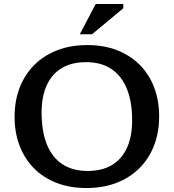

<svg xmlns="http://www.w3.org/2000/svg" viewBox="-20 -936 875 967"><path d="M420 -709Q503 -709 569.8 -683Q636.5 -657 683.8 -609.5Q731 -562 756.2 -496.2Q781.5 -430.5 781.5 -350Q781.5 -269 755.8 -202.8Q730 -136.5 682 -88.8Q634 -41 566.5 -15Q499 11 415 11Q332 11 265.2 -14.8Q198.5 -40.5 151.2 -88.2Q104 -136 78.8 -201.8Q53.5 -267.5 53.5 -348Q53.5 -428.5 79.2 -494.8Q105 -561 153 -609Q201 -657 268.5 -683Q336 -709 420 -709ZM421 -75Q494 -75 543.8 -104.8Q593.5 -134.5 619.5 -191.5Q645.5 -248.5 645.5 -329.5Q645.5 -424 618.8 -489.2Q592 -554.5 540.5 -588.8Q489 -623 414 -623Q341 -623 291 -593Q241 -563 215.2 -506.2Q189.5 -449.5 189.5 -368.5Q189.5 -274.5 216 -208.8Q242.5 -143 294.2 -109Q346 -75 421 -75ZM382 -763.5 462 -916H601V-894.5L443.5 -763.5Z"/></svg>

Font: Newsreader 9pt Medium
Style: Regular
Weight: 500
Designer: Hugues Gentile
Foundry: Production Type
Version: Version 1.003